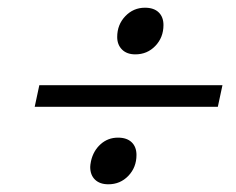

<svg xmlns="http://www.w3.org/2000/svg" viewBox="-20 -576 611 498"><path d="M284 -480Q284 -512 305 -534Q326 -556 356 -556Q379 -556 391.5 -544Q404 -532 404 -511Q404 -479 383 -457Q362 -435 331 -435Q309 -435 296.5 -447.5Q284 -460 284 -480ZM82 -355H557L545 -299H70ZM214 -143Q214 -148 216 -158Q222 -185 241 -202Q260 -219 286 -219Q309 -219 321.5 -207Q334 -195 334 -174Q334 -142 313 -120Q292 -98 261 -98Q239 -98 226.5 -110Q214 -122 214 -143Z"/></svg>

Font: Trirong Medium
Style: Italic
Weight: 500
Italic angle: -12°
Designer: Katatrad Team
Foundry: CadsonDemak
Version: Version 1.001